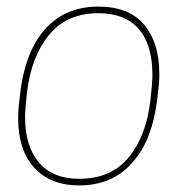

<svg xmlns="http://www.w3.org/2000/svg" viewBox="-20 -556 566 582"><path d="M220 6Q133 6 84 -47.5Q35 -101 35 -198Q35 -224 39 -253Q52 -396 117 -468Q178 -536 278 -536Q371 -536 417 -481Q463 -426 463 -332Q463 -306 459 -277Q446 -134 381 -63Q321 6 220 6ZM220 -14Q317 -14 370.5 -79.5Q424 -145 436 -253Q442 -304 442 -330Q442 -420 400.5 -468Q359 -516 278 -516Q183 -516 129 -450.5Q75 -385 62 -277Q56 -226 56 -200Q56 -113 98 -63.5Q140 -14 220 -14Z"/></svg>

Font: Tanohe Sans Thin
Style: Italic
Weight: 100
Designer: Village Type and Design LLC & Cristiano Sobral
Foundry: Cooper Hewitt Smithsonian Design Museum
Version: Version 1.00;September 29, 2021;FontCreator 13.0.0.2655 64-b